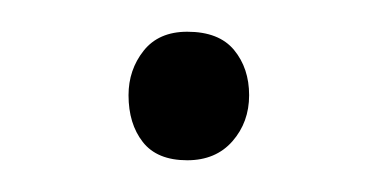

<svg xmlns="http://www.w3.org/2000/svg" viewBox="-20 -330 244 121"><path d="M98 -229Q79 -229 70 -240.5Q61 -252 61 -270Q61 -286 70.5 -298Q80 -310 98 -310Q118 -310 127.5 -298.5Q137 -287 137 -270Q137 -253 126.5 -241Q116 -229 98 -229Z"/></svg>

Font: Yanone Kaffeesatz ExtraLight Light
Style: Regular
Weight: 300
Version: Version 2.003